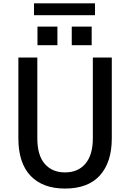

<svg xmlns="http://www.w3.org/2000/svg" viewBox="-20 -1100 747 1138"><path d="M88.9 -280.3V-758.8H201.2V-281.2Q201.2 -178.7 245.6 -128.4Q290 -78.1 365.2 -78.1Q442.4 -78.1 486.3 -129.9Q530.3 -181.6 530.3 -281.2V-758.8H642.6V-280.3Q642.6 -138.7 572.3 -60.5Q502 17.6 365.2 17.6Q233.4 17.6 161.1 -58.1Q88.9 -133.8 88.9 -280.3ZM202.1 -832V-942.4H320.3V-832ZM181.6 -1009.8V-1080.1H543V-1009.8ZM405.3 -832V-942.4H523.4V-832Z"/></svg>

Font: Gothic A1 SemiBold
Style: Regular
Weight: 600
Version: Version 2.50